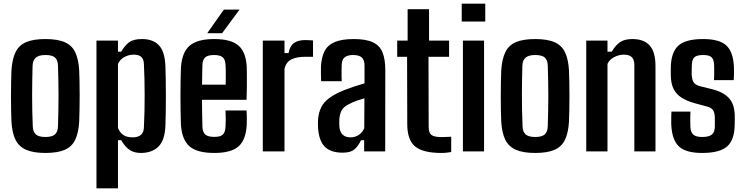

<svg xmlns="http://www.w3.org/2000/svg" viewBox="-20 -820 4032 1040"><path d="M226 8.5Q161 8.5 121.8 -8.5Q82.5 -25.5 64 -63Q45.5 -100.5 42 -162Q41 -187 40.2 -222.2Q39.5 -257.5 39.5 -297Q39.5 -336.5 40.2 -373.5Q41 -410.5 42 -438.5Q46 -500.5 64.5 -538Q83 -575.5 122 -592Q161 -608.5 226 -608.5Q292.5 -608.5 331.2 -591.2Q370 -574 387.8 -536.5Q405.5 -499 409 -438.5Q410 -412 410.8 -376.2Q411.5 -340.5 411.5 -301.8Q411.5 -263 410.8 -226.5Q410 -190 409 -162Q405.5 -100.5 387.5 -63Q369.5 -25.5 330.8 -8.5Q292 8.5 226 8.5ZM226 -78Q263 -78 278 -92.2Q293 -106.5 294 -134.5Q295.5 -179.5 296.2 -220.8Q297 -262 297 -301.8Q297 -341.5 296.2 -382Q295.5 -422.5 294 -466Q293 -495 277.8 -508.5Q262.5 -522 226 -522Q190 -522 173.8 -507.5Q157.5 -493 156.5 -465Q155.5 -430 154.8 -390Q154 -350 154 -307.5Q154 -265 154.8 -221.8Q155.5 -178.5 157.5 -135.5Q158.5 -106 174.2 -92Q190 -78 226 -78Z M502.5 200V-600H619V-540H636.5Q656.5 -574 679.5 -591.2Q702.5 -608.5 749 -608.5Q809 -608.5 841 -574.5Q873 -540.5 876 -461Q877 -433 877.8 -390Q878.5 -347 878.5 -299.5Q878.5 -252 877.8 -209.2Q877 -166.5 876 -139Q873 -60 838 -25.8Q803 8.5 743 8.5Q707.5 8.5 683 -7.2Q658.5 -23 636.5 -60.5H619V200ZM698.5 -76Q727 -76 742.8 -89Q758.5 -102 759.5 -129.5Q762 -177.5 762.8 -222Q763.5 -266.5 763.5 -308.8Q763.5 -351 762.5 -391.8Q761.5 -432.5 759.5 -473.5Q758.5 -499 745.5 -511.5Q732.5 -524 705 -524Q677 -524 653.2 -510.8Q629.5 -497.5 619 -473.5V-127Q631 -99 650 -87.5Q669 -76 698.5 -76Z M1141.5 8.5Q1046.5 8.5 1005.8 -28Q965 -64.5 960 -145.5Q959 -175.5 958.2 -216.2Q957.5 -257 957.5 -301Q957.5 -345 958.2 -385Q959 -425 960 -453Q965.5 -537 1007.5 -572.8Q1049.5 -608.5 1140 -608.5Q1231.5 -608.5 1272 -573Q1312.5 -537.5 1316.5 -457.5Q1317 -445.5 1317.2 -415.8Q1317.5 -386 1317.2 -349Q1317 -312 1315.5 -279.5H1074Q1074 -244.5 1074.8 -208.2Q1075.5 -172 1076.5 -133Q1077.5 -103 1092.5 -90.8Q1107.5 -78.5 1141 -78.5Q1173.5 -78.5 1186.8 -90.8Q1200 -103 1201.5 -133.5Q1202.5 -148.5 1202.8 -170.8Q1203 -193 1201.5 -221.5H1315.5Q1316.5 -210 1317 -186Q1317.5 -162 1316.5 -145.5Q1312.5 -63 1272.2 -27.2Q1232 8.5 1141.5 8.5ZM1074.5 -361.5H1202.5Q1203 -384 1203 -406.2Q1203 -428.5 1202.8 -445.5Q1202.5 -462.5 1201.5 -469.5Q1200 -498.5 1185.8 -510.2Q1171.5 -522 1140 -522Q1105.5 -522 1091.5 -509.2Q1077.5 -496.5 1076.5 -469.5Q1076 -442 1075.2 -415Q1074.5 -388 1074.5 -361.5ZM1102.5 -640 1192.5 -768H1277.5L1183 -640Z M1403.5 0V-600H1521V-532.5H1543Q1550.5 -572 1573.2 -587.5Q1596 -603 1633.5 -603Q1645 -603 1656 -602.2Q1667 -601.5 1675.5 -601V-512.5H1635Q1586 -512.5 1557.8 -498Q1529.5 -483.5 1521 -447V0Z M1836 7Q1773 7 1740.8 -23.8Q1708.5 -54.5 1703 -124Q1702.5 -134.5 1702.2 -147.5Q1702 -160.5 1702.5 -170.5Q1705.5 -209 1719.2 -237.5Q1733 -266 1763 -288.5Q1793 -311 1843.5 -331.5Q1870.5 -342 1897.2 -351Q1924 -360 1954.5 -368.5V-465Q1954.5 -495 1940 -508.5Q1925.5 -522 1892.5 -522Q1864 -522 1848.2 -510.5Q1832.5 -499 1831 -471Q1830.5 -461 1830.2 -441.8Q1830 -422.5 1830.2 -404.5Q1830.5 -386.5 1831 -380H1719.5Q1719 -394 1718.5 -415.5Q1718 -437 1718.5 -457.5Q1721 -510 1738.2 -543.2Q1755.5 -576.5 1793.8 -592.5Q1832 -608.5 1896.5 -608.5Q1962 -608.5 1999.2 -591.2Q2036.5 -574 2051.8 -536.8Q2067 -499.5 2067 -440L2066.5 0H1952.5V-60.5H1935.5Q1919.5 -27 1898.8 -10Q1878 7 1836 7ZM1878 -76Q1903.5 -76 1923 -89Q1942.5 -102 1953 -125L1954 -287.5Q1934 -282 1913 -274.8Q1892 -267.5 1870.5 -256Q1838.5 -240.5 1828.8 -218.8Q1819 -197 1818 -170.5Q1817.5 -157.5 1817.8 -150Q1818 -142.5 1818.5 -132Q1821 -105.5 1836 -90.8Q1851 -76 1878 -76Z M2371 8.5Q2270.5 8.5 2228.2 -27Q2186 -62.5 2186 -147L2185 -512.5H2131.5V-600H2188V-770H2304V-600H2412.5V-512.5H2301L2302 -133.5Q2302 -100.5 2317 -89Q2332 -77.5 2371.5 -77.5Q2386 -77.5 2397.8 -78.2Q2409.5 -79 2424 -79.5V3.5Q2412 5.5 2399.2 7Q2386.5 8.5 2371 8.5Z M2481 -703.5V-800H2608.5V-703.5ZM2487.5 0V-600H2602V0Z M2879 8.5Q2814 8.5 2774.8 -8.5Q2735.5 -25.5 2717 -63Q2698.5 -100.5 2695 -162Q2694 -187 2693.2 -222.2Q2692.5 -257.5 2692.5 -297Q2692.5 -336.5 2693.2 -373.5Q2694 -410.5 2695 -438.5Q2699 -500.5 2717.5 -538Q2736 -575.5 2775 -592Q2814 -608.5 2879 -608.5Q2945.5 -608.5 2984.2 -591.2Q3023 -574 3040.8 -536.5Q3058.5 -499 3062 -438.5Q3063 -412 3063.8 -376.2Q3064.5 -340.5 3064.5 -301.8Q3064.5 -263 3063.8 -226.5Q3063 -190 3062 -162Q3058.5 -100.5 3040.5 -63Q3022.5 -25.5 2983.8 -8.5Q2945 8.5 2879 8.5ZM2879 -78Q2916 -78 2931 -92.2Q2946 -106.5 2947 -134.5Q2948.5 -179.5 2949.2 -220.8Q2950 -262 2950 -301.8Q2950 -341.5 2949.2 -382Q2948.5 -422.5 2947 -466Q2946 -495 2930.8 -508.5Q2915.5 -522 2879 -522Q2843 -522 2826.8 -507.5Q2810.5 -493 2809.5 -465Q2808.5 -430 2807.8 -390Q2807 -350 2807 -307.5Q2807 -265 2807.8 -221.8Q2808.5 -178.5 2810.5 -135.5Q2811.5 -106 2827.2 -92Q2843 -78 2879 -78Z M3155.5 0V-600H3270.5V-540H3293.5Q3313 -573.5 3337.5 -591Q3362 -608.5 3405.5 -608.5Q3467 -608.5 3498.8 -574Q3530.5 -539.5 3530.5 -461V0H3416V-470.5Q3415.5 -498.5 3401.5 -511.2Q3387.5 -524 3358.5 -524Q3332.5 -524 3306.5 -510.5Q3280.5 -497 3270.5 -473.5V0Z M3783 8.5Q3694 8.5 3656.8 -27.5Q3619.5 -63.5 3616 -145.5Q3615.5 -166 3615.8 -184.2Q3616 -202.5 3617 -215.5H3720Q3718.5 -186 3719 -166.8Q3719.5 -147.5 3719.5 -133Q3721 -102.5 3736 -90.2Q3751 -78 3783 -78Q3819 -78 3835.2 -90.5Q3851.5 -103 3852 -133.5Q3852 -147.5 3852 -153.5Q3852 -159.5 3852 -165.2Q3852 -171 3852 -183.5Q3851.5 -208.5 3842.8 -222.5Q3834 -236.5 3810 -243L3744.5 -260.5Q3700.5 -272.5 3671.8 -291Q3643 -309.5 3628.5 -338.5Q3614 -367.5 3613.5 -411.5Q3613.5 -424 3613.5 -433.2Q3613.5 -442.5 3613.5 -452.5Q3614.5 -536 3653.8 -572.2Q3693 -608.5 3788.5 -608.5Q3877 -608.5 3914.5 -573.5Q3952 -538.5 3955.5 -456.5Q3956 -446 3955.8 -422Q3955.5 -398 3954 -386H3847.5Q3848.5 -399 3848.5 -415Q3848.5 -431 3848.5 -445.8Q3848.5 -460.5 3848 -470Q3846.5 -498.5 3834 -510.2Q3821.5 -522 3788.5 -522Q3755 -522 3741.8 -510.2Q3728.5 -498.5 3727.5 -469.5Q3727.5 -464 3727 -453Q3726.5 -442 3726.5 -421.5Q3727 -393.5 3735.5 -377Q3744 -360.5 3772 -353L3830.5 -338.5Q3896 -323.5 3928 -289.2Q3960 -255 3960 -188.5Q3960 -176.5 3960 -166Q3960 -155.5 3959.5 -142.5Q3958.5 -62 3918.5 -26.8Q3878.5 8.5 3783 8.5Z"/></svg>

Font: Big Shoulders Text Thin
Style: Bold
Weight: 700
Version: Version 2.002